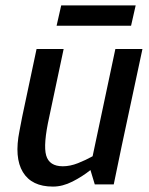

<svg xmlns="http://www.w3.org/2000/svg" viewBox="-20 -681 551 709"><path d="M175 8Q97 8 64.5 -45.5Q32 -99 52 -198L62 -250L115 -500H215L162 -250Q139 -147 150.5 -107Q162 -67 212 -67Q239 -67 268 -78.5Q297 -90 322 -104L406 -500H506L429 -140L400 0H330L314 -53Q284 -29 247.5 -10.5Q211 8 176 8H175ZM206 -661H481L464 -586H189Z"/></svg>

Font: Epunda Sans Medium
Style: Italic
Weight: 500
Italic angle: -12.0243°
Designer: Simon Atzbach
Foundry: typofactur
Version: Version 2.204; ttfautohint (v1.8.4.7-5d5b)